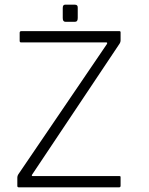

<svg xmlns="http://www.w3.org/2000/svg" viewBox="-20 -800 635 820"><path d="M120 -48H490Q495 -48 495 -44V-7Q495 0 489 0H60Q54 0 54 -6V-41Q54 -50 60 -58L436 -611Q441 -619 433 -619H69Q64 -619 64 -626V-660Q64 -667 71 -667H490Q495 -667 495 -662V-628Q495 -619 489 -611L119 -57Q112 -48 120 -48ZM248 -723V-766Q248 -780 258 -780H300Q313 -780 312 -766V-723Q312 -707 301 -707H259Q248 -707 248 -723Z"/></svg>

Font: Vivano Light
Style: Regular
Weight: 300
Designer: Joe Prince, Josias Burgherr
Version: Version 2.064;September 19, 2022;FontCreator 14.0.0.2877 64-